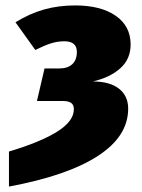

<svg xmlns="http://www.w3.org/2000/svg" viewBox="-20 -574 522 707"><path d="M461 -410Q461 -357 423.5 -323Q386 -289 322 -274Q384 -274 418 -247.5Q452 -221 452 -174Q452 -72 340 0.5Q228 73 13 113V-16Q130 -51 191 -89.5Q252 -128 252 -172Q252 -188 242 -195Q232 -202 213 -202H116L144 -322H199Q229 -322 246 -337.5Q263 -353 263 -383Q263 -422 217 -422Q191 -422 166.5 -414Q142 -406 110 -390L37 -492Q89 -524 142 -539Q195 -554 257 -554Q351 -554 406 -516Q461 -478 461 -410Z"/></svg>

Font: FiraGO Heavy
Style: Italic
Weight: 900
Italic angle: -8°
Designer: bBox Type GmbH
Foundry: bBox Type GmbH
Version: Version 1.001